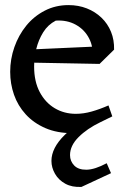

<svg xmlns="http://www.w3.org/2000/svg" viewBox="-20 -508 510 754"><path d="M300 226Q263 228 236.5 213.5Q210 199 196 174.5Q182 150 182 124Q182 73 234 22Q286 -29 377 -61L421 -51L374 -28Q322 -3 288.5 30.5Q255 64 255 101Q255 125 271.5 142Q288 159 320 158.5Q352 158 399 133L416 172ZM265 15Q204 15 158 -5Q112 -25 81 -59Q50 -93 35 -136Q20 -179 20 -226Q20 -276 36.5 -323Q53 -370 83 -407Q113 -444 155.5 -466Q198 -488 249 -488Q288 -488 321 -475Q354 -462 378.5 -438.5Q403 -415 416 -383Q429 -351 428 -313L343 -278Q348 -322 330 -357Q312 -392 277.5 -411Q243 -430 199 -427Q168 -411 149.5 -381Q131 -351 122.5 -316Q114 -281 114 -247Q114 -188 136 -146.5Q158 -105 195 -83Q232 -61 278 -61Q308 -61 340 -70Q372 -79 406 -94L421 -51ZM371 -257 106 -262V-314L417 -328L428 -313Z"/></svg>

Font: Eczar
Style: Regular
Weight: 400
Designer: Vaibhav Singh
Foundry: Rosetta Type Foundry
Version: Version 2.000